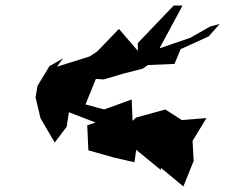

<svg xmlns="http://www.w3.org/2000/svg" viewBox="-20 -713 811 691"><path d="M158 -475 115 -404 108 -362 126 -287 177 -200 220 -257 228 -309 324 -272 294 -262 298 -172 390 -146 464 -129 470 -174 559 -101V-109L640 -42L677 -134L673 -206L723 -288L634 -281L575 -319L470 -290L457 -278L454 -355L355 -319L277 -340L264 -344L280 -318L325 -429L353 -427L424 -448L494 -466L512 -479L608 -483L630 -536L731 -582L771 -627L735 -617L665 -577L554 -539L637 -693H605L476 -558V-530L408 -609L330 -528L303 -510L185 -473L207 -503L160 -476Z"/></svg>

Font: Hussar Lance
Style: Italic
Weight: 700
Foundry: Cannot Into Space Fonts, PlusOne Fonts
Version: Version 2.27